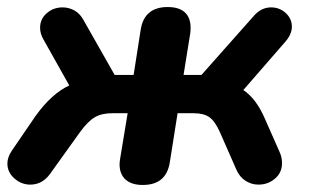

<svg xmlns="http://www.w3.org/2000/svg" viewBox="-20 -518 883 546"><path d="M320 -51Q320 -57 322 -69L343 -196H299Q269 -196 249.5 -184.5Q230 -173 208 -143L122 -23Q100 7 66 7Q41 7 21 -10.5Q1 -28 1 -53Q1 -71 14 -90L81 -188Q127 -252 177 -275L104 -405Q94 -422 94 -439Q94 -464 113 -480.5Q132 -497 158 -497Q176 -497 192 -488Q208 -479 218 -460L306 -305H360L380 -433Q390 -498 457 -498Q489 -498 505.5 -483Q522 -468 522 -439Q522 -429 521 -423L502 -305H553L702 -473Q723 -497 751 -497Q775 -497 792.5 -481Q810 -465 810 -442Q810 -421 792 -400L672 -262Q709 -237 733 -181L775 -86Q782 -71 782 -54Q782 -27 762 -10Q742 7 715 7Q695 7 678 -4Q661 -15 652 -36L605 -143Q591 -174 575 -185Q559 -196 531 -196H485L463 -57Q453 8 386 8Q354 8 337 -7.5Q320 -23 320 -51Z"/></svg>

Font: SN Pro Bold
Style: Bold Italic
Weight: 700
Italic angle: -9°
Designer: Tobias Whetton
Foundry: Supernotes
Version: Version 1.003